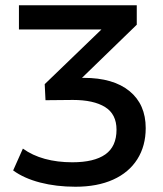

<svg xmlns="http://www.w3.org/2000/svg" viewBox="-20 -518 621 730"><path d="M267 192Q194 192 132.5 176Q71 160 30 130L67 47Q103 73 150.5 86Q198 99 255 99Q338 99 380.5 69Q423 39 423 -25Q423 -84 379.5 -111Q336 -138 257 -138L153 -137L150 -198L401 -440L400 -406H52V-498H500V-424L267 -198L240 -222H298Q411 -222 472.5 -171.5Q534 -121 534 -31Q534 37 502 87.5Q470 138 410 165Q350 192 267 192Z"/></svg>

Font: Nunito Sans 7pt SemiBold
Style: Regular
Weight: 600
Designer: Vernon Adams
Foundry: Vernon Adams
Version: Version 3.101;gftools[0.9.27]